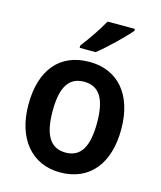

<svg xmlns="http://www.w3.org/2000/svg" viewBox="-115 -850 791 943"><g transform="rotate(15 280.0 -378.0)"><path d="M453 -756V-766H314C290 -721 248 -661 215 -618V-606H296C344 -643 422 -719 453 -756ZM516 -272C516 -453 421 -552 281 -552C129 -552 44 -448 44 -272C44 -99 136 10 279 10C432 10 516 -100 516 -272ZM167 -272C167 -391 201 -451 280 -451C359 -451 393 -391 393 -272C393 -153 359 -91 281 -91C201 -91 167 -154 167 -272Z"/></g></svg>

Font: Noto Sans Kannada SemiCondensed SemiBold
Style: Regular
Weight: 600
Width: 4
Designer: Jelle Bosma - Monotype Design Team
Foundry: Monotype Imaging Inc.
Version: Version 2.005